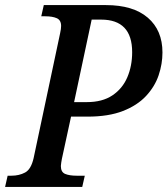

<svg xmlns="http://www.w3.org/2000/svg" viewBox="-47 -734 658 754"><path d="M-27 0 -17 -44H-2Q28 -44 51.5 -56.5Q75 -69 85 -113L189 -603Q193 -621 193 -632Q193 -655 176 -662.5Q159 -670 131 -670H115L125 -714H369Q476 -714 533.5 -664.5Q591 -615 591 -528Q591 -483 576 -438.5Q561 -394 526.5 -357Q492 -320 435.5 -298Q379 -276 297 -276H232L196 -110Q195 -104 193.5 -95.5Q192 -87 192 -82Q192 -58 209 -51Q226 -44 254 -44H286L276 0ZM244 -333H294Q355 -333 394.5 -359.5Q434 -386 453 -430.5Q472 -475 472 -529Q472 -657 350 -657H313Z"/></svg>

Font: Noto Serif SemiCondensed Medium
Style: Italic
Weight: 500
Width: 4
Italic angle: -12°
Designer: Monotype Design Team
Foundry: Monotype Imaging Inc.
Version: Version 2.013